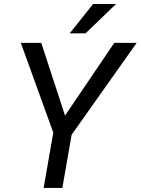

<svg xmlns="http://www.w3.org/2000/svg" viewBox="-20 -921 690 941"><path d="M321.8 -757.8 436.5 -901.4H548.8L399.4 -757.8ZM182.1 -710.9 298.8 -354.5 540 -710.9H649.9L331.1 -260.7L285.6 0H193.8L241.2 -271L82 -710.9Z"/></svg>

Font: Mardoto
Style: Italic
Weight: 400
Italic angle: -12°
Designer: Christian Robertson, Vahan Hovhannisyan
Foundry: Google
Version: Version 1.000